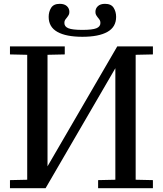

<svg xmlns="http://www.w3.org/2000/svg" viewBox="-20 -982 850 1002"><path d="M778 -698 688 -696V-44L778 -42V0H492V-42L582 -44V-626L218 0H32V-42L122 -44V-696L32 -698V-740H318V-698L228 -696V-114L592 -740H778ZM234 -894Q234 -921 247 -941.5Q260 -962 292 -962Q316 -962 329 -950Q342 -938 342 -920Q342 -911 339 -905Q336 -899 329 -890Q322 -882 319 -876.5Q316 -871 316 -862Q316 -843 337 -834.5Q358 -826 410 -826Q462 -826 483 -834.5Q504 -843 504 -862Q504 -871 501 -876.5Q498 -882 491 -890Q484 -899 481 -905Q478 -911 478 -920Q478 -938 491 -950Q504 -962 528 -962Q560 -962 573 -941.5Q586 -921 586 -894Q586 -841 540.5 -815.5Q495 -790 410 -790Q325 -790 279.5 -815.5Q234 -841 234 -894Z"/></svg>

Font: Minipax
Style: Regular
Weight: 400
Designer: Raphaël Ronot, Igor Stepanchenko (Cyrillic)
Foundry: steppetype
Version: Version 1.002